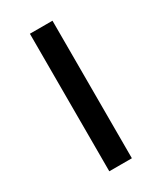

<svg xmlns="http://www.w3.org/2000/svg" viewBox="-144 -592 546 648"><g transform="rotate(-30 129.0 -268.0)"><path d="M173 0H85V-536H173Z"/></g></svg>

Font: Go Noto Kurrent-Regular
Style: Regular
Weight: 400
Designer: Monotype Design Team
Foundry: Monotype Imaging Inc.
Version: Version 2.012; ttfautohint (v1.8.4.7-5d5b)